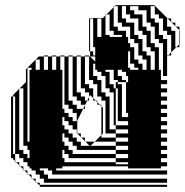

<svg xmlns="http://www.w3.org/2000/svg" viewBox="-20 -720 721 748"><path d="M343 -616V-632H331V-616ZM359 -648V-576H375V-648ZM343 -600V-616H331V-600ZM343 -584V-600H331V-584ZM343 -568V-584H331V-568ZM343 -552V-568H331V-552ZM487 -504V-520H479V-504ZM615 -440V-552H599V-568H583V-616H567V-632H551V-680H519V-696H487V-680H503V-664H535V-616H551V-600H567V-552H583V-536H599V-448H607V-440ZM343 -504H351V-536H331V-520H343ZM567 -504V-448H583V-520H567V-536H551V-584H535V-600H519V-648H487V-664H471V-696H455V-648H471V-632H503V-584H519V-568H535V-520H551V-504ZM487 -488V-504H479V-488ZM331 -500 351 -480V-500ZM487 -488H479V-472H487ZM119 -488V-448H135V-488ZM535 -472V-448H551V-488H535V-504H519V-552H503V-568H479V-552H487V-536H503V-488H519V-472ZM87 -168H95V-448H103V-456H87ZM487 -456V-448H519V-456H503V-472H479V-456ZM615 -440H607V-424H615ZM231 -424V-440H223V-424ZM231 -408V-424H223V-408ZM455 -424V-408H471V-400H479V-424H471V-440H455V-448H439V-424ZM231 -392V-408H223V-392ZM431 -400H439V-392H431ZM231 -376V-392H223V-376ZM231 -360V-376H223V-360ZM231 -344V-360H223V-344ZM231 -328V-344H223V-328ZM39 -312V-328H31V-312ZM231 -328H223V-312H231ZM39 -296V-312H31V-296ZM231 -248V-264H223V-248ZM279 -248V-280H263V-296H247V-312H223V-296H231V-280H247V-264H263V-248ZM231 -200H223V-184H231ZM407 -216H431V-200H479V-216H431V-232H423V-360H407V-376H391V-424H375V-440H359V-448H351V-472H343V-424H359V-408H375V-360H391V-344H407ZM381 -200 375 -194V-184H431V-168H479V-184H431V-200ZM231 -120V-136H223V-120ZM39 -136V-152H31V-136ZM343 -152V-162L333 -152ZM295 -168V-152H329L331 -150L333 -152H329L313 -168H311V-170L297 -184H295V-186L281 -200H279V-216H263V-232H247V-248H223V-232H231V-216H247V-200H263V-184H279V-168ZM39 -136H31V-120H39ZM263 -136V-120H431V-104H479V-120H431V-136H279V-152H263V-168H247V-184H223V-168H231V-152H247V-136ZM231 -104V-88H431V-80H479V-88H431V-104H247V-120H223V-104ZM343 -552H331V-536H343ZM423 -376H431V-232H479V-248H439V-376H431V-392H455V-264H479V-280H471V-400H439V-408H423V-448H391V-440H407V-392H423ZM311 -296H304L311 -310V-312H295V-328H279V-344H263V-500H279V-504H295V-500H279V-360H295V-344H311V-328H320L311 -310ZM39 -280V-296H31V-280ZM391 -280V-296H381V-280ZM391 -264V-280H381V-264ZM39 -264V-280H31V-264ZM39 -248V-264H31V-248ZM391 -248V-264H381V-248ZM391 -232V-248H381V-232ZM39 -232V-248H31V-232ZM39 -216V-232H31V-216ZM391 -216V-232H381V-216ZM381 -200H391V-216H381ZM39 -200V-216H31V-200ZM39 -184V-200H31V-184ZM39 -168V-184H31V-168ZM39 -152V-168H31V-152ZM223 -64H199V-56H631V-40H183V-56H167V-64H135V-56H151V-40H167V-24H631V-8H151V-24H135V-40H119V-56H103V-64H95V-72H87V-88H71V-104H55V-120H39V-104H31V-120H39V-92L43 -88H55V-76L59 -72H71V-60L75 -56H87V-44L91 -40H103V-28L107 -24H119V-12L123 -8H135V0H631V8H135V0H131L123 -8H119V-12L107 -24H103V-28L91 -40H87V-44L75 -56H71V-60L59 -72H55V-76L43 -88H39V-92L31 -100V-104H23V-344H31V-328H39V-344H31V-350L55 -374V-376H57L55 -374V-136H71V-120H87V-104H95V-136H87V-152H71V-376H57L81 -400V-450L131 -500H151V-504H167V-500H151V-448H167V-500H183V-504H199V-500H183V-448H199V-500H215V-504H231V-500H215V-448H223V-440H231V-500H247V-504H263V-500H247V-328H263V-312H279V-296H304L281 -250V-200H295V-186L297 -184H311V-170L313 -168H349L343 -162V-152H431V-136H479V-152H431V-168H349L375 -194V-306L369 -312H359V-322L353 -328H343V-338L331 -350L327 -342V-328H320L327 -342V-360H311V-376H295V-500H311V-504H327V-500H311V-392H327V-376H343V-338L353 -328H359V-322L369 -312H375V-306L381 -300V-296H391V-328H375V-344H359V-392H343V-408H327V-500H331V-520H327V-648H331V-632H343V-648H331V-650H381L391 -660V-664H395L391 -660V-584H407V-576H455V-584H423V-600H407V-664H395L423 -692V-696H427L423 -692V-616H439V-600H471V-576H479V-568H487V-616H455V-632H439V-696H427L431 -700H581L633 -648H647V-634L649 -632H663V-618L665 -616H679V-602L681 -600V-550L679 -548V-536H667L679 -548V-602L665 -616H663V-618L649 -632H647V-634L633 -648H631V-616H647V-600H663V-536H667L647 -516V-504H635L647 -516V-584H631V-600H615V-648H599V-664H583V-696H567V-648H583V-632H599V-584H615V-568H631V-504H635L631 -500V-424H607V-408H631V-392H607V-376H631V-360H607V-344H631V-328H607V-312H631V-296H607V-280H631V-264H607V-248H631V-232H607V-216H631V-200H607V-184H631V-168H607V-152H631V-136H607V-120H631V-104H607V-88H631V-72H607V-64H479V-72H223Z"/></svg>

Font: Rubik Broken Fax
Style: Regular
Weight: 400
Designer: Hubert and Fischer, NaN
Foundry: Hubert and Fischer, NaN
Version: Version 2.201